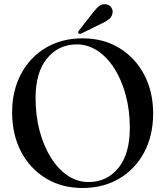

<svg xmlns="http://www.w3.org/2000/svg" viewBox="-20 -900 804 934"><path d="M381.5 -713.5Q483.5 -713.5 560.8 -666.2Q638 -619 681.5 -536.5Q725 -454 725 -348Q725 -241 681.5 -159.2Q638 -77.5 560.5 -31.5Q483 14.5 381 14.5Q280 14.5 202.8 -32.8Q125.5 -80 82.2 -162.8Q39 -245.5 39 -353Q39 -459 82.5 -540.5Q126 -622 203.2 -667.8Q280.5 -713.5 381.5 -713.5ZM611.5 -278Q611.5 -363 591.8 -436.8Q572 -510.5 536.8 -566.2Q501.5 -622 454.5 -653Q407.5 -684 354 -684Q264.5 -684 208.8 -615.8Q153 -547.5 153 -423.5Q153 -337.5 172.8 -263.2Q192.5 -189 227.8 -133Q263 -77 309.5 -45.8Q356 -14.5 410 -14.5Q500.5 -14.5 556 -83Q611.5 -151.5 611.5 -278ZM432 -838.5Q448 -859.5 463 -870.8Q478 -882 496 -879Q513 -876.5 521.5 -863.5Q530 -850.5 527.5 -837.5Q525 -818.5 510.5 -807Q496 -795.5 475.5 -786L375.5 -737Q366 -733 361.5 -738.5Q357.5 -743 364 -751.5Z"/></svg>

Font: Fraunces 72pt
Style: Regular
Weight: 400
Version: Version 1.000;[0bf87f6ff]